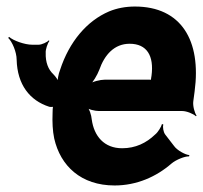

<svg xmlns="http://www.w3.org/2000/svg" viewBox="-20 -558 622 588"><path d="M393 -538C365 -538 338 -533 314 -523C246 -494 192 -430 164 -344C159 -332 155 -311 157 -302L161 -303C159 -312 150 -324 143 -331C128 -345 119 -367 120 -396C119 -406 126 -426 131 -432L130 -435C125 -429 108 -421 98 -421H79C55 -421 20 -434 8 -445L5 -442C17 -431 31 -399 31 -375C33 -299 71 -250 131 -231C135 -230 145 -230 147 -233L144 -236C141 -232 141 -216 141 -211C140 -184 141 -158 146 -134C165 -50 228 10 331 10C399 10 459 -17 505 -57C519 -69 547 -80 559 -79L560 -83C547 -84 522 -98 513 -111L486 -146C480 -154 478 -169 480 -177L476 -178C474 -170 464 -153 455 -146C428 -120 395 -104 354 -104C299 -104 268 -141 261 -192C260 -206 253 -226 246 -233L243 -230C250 -223 270 -218 283 -218H538C552 -218 573 -209 580 -202L582 -204C576 -212 570 -234 572 -248L576 -278C597 -434 535 -538 393 -538ZM444 -326 443 -320C443 -317 441 -311 443 -310L446 -312C445 -314 440 -314 437 -314H301C287 -314 262 -308 253 -300L255 -297C264 -305 278 -328 284 -344C300 -390 330 -424 377 -424C430 -424 452 -387 444 -326Z"/></svg>

Font: Asimov
Style: EdgeNarIt
Weight: 500
Designer: Google
Version: Version 2.000980: 2014